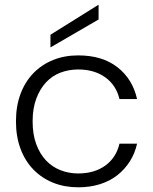

<svg xmlns="http://www.w3.org/2000/svg" viewBox="-20 -790 653 818"><path d="M48 -273Q48 -338 67.5 -390Q87 -442 122.5 -478.5Q158 -515 206.5 -534.5Q255 -554 313 -554Q416 -554 480.5 -503.5Q545 -453 564 -368H489Q475 -427 428.5 -460.5Q382 -494 313 -494Q273 -494 237.5 -480.5Q202 -467 176 -439Q150 -411 134.5 -369.5Q119 -328 119 -273Q119 -217 134.5 -175.5Q150 -134 176 -106.5Q202 -79 237.5 -65Q273 -51 313 -51Q382 -51 428.5 -84.5Q475 -118 489 -178H564Q555 -137 533.5 -103Q512 -69 480.5 -44Q449 -19 406.5 -5.5Q364 8 313 8Q255 8 206.5 -11.5Q158 -31 122.5 -67.5Q87 -104 67.5 -156Q48 -208 48 -273ZM400 -770V-707L195 -588V-642Z"/></svg>

Font: SVN-Poppins Light
Style: Regular
Weight: 300
Designer: Ninad Kale (Devanagari), Jonny Pinhorn (Latin)
Foundry: Indian Type Foundry
Version: Version 3.002 2017; ttfautohint (v1.8.3)